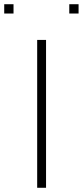

<svg xmlns="http://www.w3.org/2000/svg" viewBox="-93 -889 392 909"><path d="M83 0V-700H125V0ZM-73 -825V-869H-29V-825ZM235 -825V-869H279V-825Z"/></svg>

Font: Panamera Light
Style: Regular
Weight: 300
Designer: Bastien Sozeau
Foundry: NBR — Bastien Sozeau
Version: Version 3.002; ttfautohint (v1.8.4.7-5d5b);gftools[0.9.33]